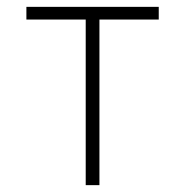

<svg xmlns="http://www.w3.org/2000/svg" viewBox="-20 -540 540 560"><path d="M230 0V-483H57V-520H443V-483H270V0Z"/></svg>

Font: Iosevka SS04 Extralight
Style: Regular
Weight: 200
Monospace: yes
Designer: Belleve Invis
Foundry: Belleve Invis
Version: Version 19.0.0; ttfautohint (v1.8.4)